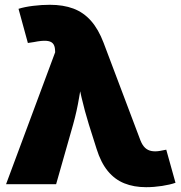

<svg xmlns="http://www.w3.org/2000/svg" viewBox="-20 -758 746 790"><path d="M4.9 0 207 -543 206.5 -552.7Q205.6 -570.8 197 -579.8Q188.5 -588.9 169.9 -590.1Q151.4 -591.3 120.1 -585L94.7 -581.1L56.2 -721.7Q80.6 -729.5 116 -733.9Q151.4 -738.3 185.1 -738.3Q240.2 -738.3 282 -722.7Q323.7 -707 354.2 -672.6Q384.8 -638.2 406.2 -582L558.1 -179.7Q565.9 -160.2 577.1 -149.7Q588.4 -139.2 604 -136.5Q619.6 -133.8 638.7 -137.2L664.1 -142.1L702.1 -5.9Q679.7 2 646.5 7.1Q613.3 12.2 581.1 12.2Q530.8 12.2 491.5 -3.7Q452.1 -19.5 423.6 -54.2Q395 -88.9 377.4 -145.5L345.7 -245.6Q328.6 -300.8 315.4 -357.4Q302.2 -414.1 289.6 -481H327.6Q314.9 -414.1 305.7 -357.7Q296.4 -301.3 280.8 -245.6L210.9 0Z"/></svg>

Font: Inter 16pt Black
Style: Regular
Weight: 900
Version: Version 4.001;git-66647c0bb